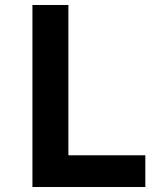

<svg xmlns="http://www.w3.org/2000/svg" viewBox="-20 -749 642 769"><path d="M109.9 0H562V-127H253.9V-729H109.9Z"/></svg>

Font: Hack
Style: Bold
Weight: 700
Monospace: yes
Designer: Christopher Simpkins
Foundry: Christopher Simpkins
Version: Version 2.010